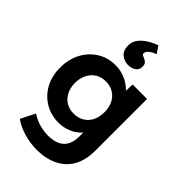

<svg xmlns="http://www.w3.org/2000/svg" viewBox="-308 -942 1278 1278"><g transform="rotate(45 331.5 -302.5)"><path d="M80 163 131 62Q151 76 177 87Q203 98 231.5 104Q260 110 290 110Q342 110 375.5 94Q409 78 426 46Q443 14 443 -34V-126L467 -121Q461 -88 433.5 -60.5Q406 -33 365.5 -16.5Q325 0 281 0Q208 0 151 -34Q94 -68 61 -128Q28 -188 28 -267Q28 -346 60.5 -407.5Q93 -469 149.5 -504.5Q206 -540 278 -540Q308 -540 335.5 -533Q363 -526 386.5 -513.5Q410 -501 428.5 -485.5Q447 -470 459 -452Q471 -434 474 -416L445 -408L449 -529H585V-40Q585 25 566 75Q547 125 510.5 159.5Q474 194 421.5 212Q369 230 304 230Q241 230 180 211.5Q119 193 80 163ZM447 -266Q447 -311 430 -345.5Q413 -380 381.5 -399Q350 -418 308 -418Q267 -418 236 -398.5Q205 -379 187.5 -344.5Q170 -310 170 -266Q170 -221 187.5 -186.5Q205 -152 236 -133Q267 -114 308 -114Q350 -114 381.5 -133Q413 -152 430 -186Q447 -220 447 -266ZM244 -692Q244 -720 257 -742.5Q270 -765 291 -782.5Q312 -800 337 -813.5Q362 -827 386 -835L420 -784Q407 -781 391.5 -772.5Q376 -764 365 -752.5Q354 -741 354 -728Q354 -718 361 -714.5Q368 -711 378 -707Q393 -701 402.5 -691Q412 -681 412 -659Q412 -629 389.5 -614Q367 -599 335 -599Q300 -599 272 -621.5Q244 -644 244 -692Z"/></g></svg>

Font: Our Lexend SemiBold
Style: Regular
Weight: 600
Designer: Bonnie Shaver-Troup, Thomas Jockin
Foundry: Lexend
Version: Version 1.007